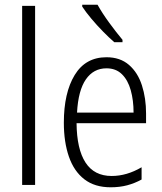

<svg xmlns="http://www.w3.org/2000/svg" viewBox="-20 -785 687 815"><path d="M129 0H74V-760H129Z M432 -542Q490 -542 527.5 -509.5Q565 -477 582.5 -422.5Q600 -368 600 -303V-262H305Q306 -152 343 -95Q380 -38 454 -38Q518 -38 581 -75V-23Q552 -7 520 1.5Q488 10 450 10Q382 10 338 -24Q294 -58 272.5 -120Q251 -182 251 -264Q251 -391 297 -466.5Q343 -542 432 -542ZM432 -495Q377 -495 344.5 -448Q312 -401 307 -307H547Q547 -359 535 -402Q523 -445 497.5 -470Q472 -495 432 -495ZM394 -765Q414 -729 444 -688Q474 -647 500 -616V-606H465Q443 -625 417 -651.5Q391 -678 367.5 -706Q344 -734 329 -757V-765Z"/></svg>

Font: Noto Sans Devanagari UI Condensed Light
Style: Regular
Weight: 300
Width: 3
Designer: Jelle Bosma - Monotype Design Team
Foundry: Monotype Imaging Inc.
Version: Version 2.004; ttfautohint (v1.8.4.7-5d5b)